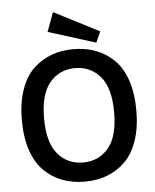

<svg xmlns="http://www.w3.org/2000/svg" viewBox="-54 -799 692 858"><g transform="rotate(-5 292.0 -369.5)"><path d="M397 -600.1 184.1 -667 215.8 -752.9 418.9 -648.9ZM392.1 -2.9Q346.7 14.2 292 14.2Q237.3 14.2 191.9 -2.9Q146.5 -20 110.8 -54.7Q75.2 -89.4 55.2 -147.7Q35.2 -206.1 35.2 -283.2Q35.2 -360.4 55.2 -418.7Q75.2 -477.1 110.8 -511.5Q146.5 -545.9 191.9 -563Q237.3 -580.1 292 -580.1Q346.7 -580.1 392.1 -563Q437.5 -545.9 473.1 -511.5Q508.8 -477.1 528.8 -418.7Q548.8 -360.4 548.8 -283.2Q548.8 -206.1 528.8 -147.7Q508.8 -89.4 473.1 -54.7Q437.5 -20 392.1 -2.9ZM178.2 -123.5Q221.7 -71.8 292 -71.8Q362.3 -71.8 405.8 -123.5Q449.2 -175.3 449.2 -283.2Q449.2 -391.1 405.8 -443.1Q362.3 -495.1 292 -495.1Q221.7 -495.1 178.2 -443.1Q134.8 -391.1 134.8 -283.2Q134.8 -175.3 178.2 -123.5Z"/></g></svg>

Font: Neutral Grotesk
Style: Regular
Weight: 400
Designer: Nawras Khrais
Foundry: Nawras Khrais
Version: Version 1.000;PS 001.000;hotconv 1.0.88;makeotf.lib2.5.64775